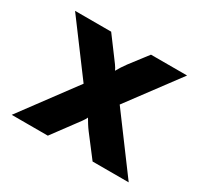

<svg xmlns="http://www.w3.org/2000/svg" viewBox="-114 -658 844 806"><g transform="rotate(30 308.5 -255.5)"><path d="M25 0 221 -264 37 -511H212L276 -425Q284.5 -414 294.2 -400.5Q304 -387 308 -377Q313.5 -387 322.2 -400.8Q331 -414.5 339 -425L405 -511H580L396 -264L592 0H417L339 -102Q331 -112.5 322.2 -126.5Q313.5 -140.5 308 -150Q304 -140.5 293.8 -126.5Q283.5 -112.5 276 -102.5L200 0Z"/></g></svg>

Font: Overpass Black
Style: Regular
Weight: 900
Designer: Delve Withrington, Dave Bailey, Thomas Jockin
Foundry: Delve Fonts LLC
Version: Version 4.000; ttfautohint (v1.8.3)